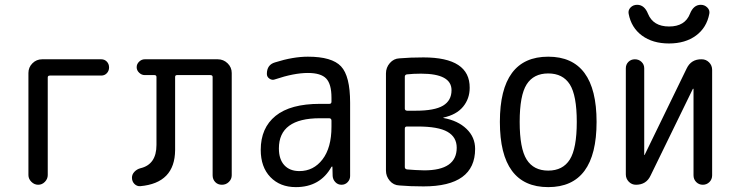

<svg xmlns="http://www.w3.org/2000/svg" viewBox="-20 -765 3040 795"><path d="M97.7 -40V-462.9Q97.7 -486.3 114.3 -502.9Q130.9 -519.5 154.3 -519.5H399.4Q413.1 -519.5 422.4 -509.8Q431.6 -500 431.6 -485.8Q431.6 -471.7 422.4 -461.9Q413.1 -452.1 399.4 -452.1H186.5Q177.7 -452.1 177.7 -444.3V-40Q177.7 -24.4 166 -12.2Q154.3 0 138.2 0Q122.1 0 109.9 -12.2Q97.7 -24.4 97.7 -40Z M560.5 5.9Q546.9 6.8 536.6 -3.4Q526.4 -13.7 526.4 -29.3Q526.4 -43 536.6 -53.7Q546.9 -64.5 561.5 -68.4Q627.9 -84 627.9 -165V-446.3Q627.9 -454.1 619.1 -454.1H579.1Q566.4 -454.1 556.2 -463.9Q545.9 -473.6 545.9 -486.8Q545.9 -500 556.2 -509.8Q566.4 -519.5 579.1 -519.5H881.8Q905.3 -519.5 922.4 -502.9Q939.5 -486.3 939.5 -462.9V-39.1Q939.5 -23.4 927.7 -11.7Q916 0 898.9 0Q881.8 0 871.1 -11.2Q860.4 -22.5 860.4 -39.1V-446.3Q860.4 -454.1 850.6 -454.1H712.9Q705.1 -454.1 705.1 -446.3V-143.6Q704.1 -6.8 560.5 5.9Z M1304.7 -275.4Q1134.8 -275.4 1134.8 -150.4Q1134.8 -105.5 1157.2 -81.1Q1179.7 -56.6 1219.7 -56.6Q1278.3 -56.6 1315.4 -105Q1352.5 -153.3 1352.5 -240.2V-265.6Q1352.5 -274.4 1343.8 -275.4ZM1205.1 9.8Q1139.6 9.8 1099.6 -31.7Q1059.6 -73.2 1059.6 -144.5Q1059.6 -235.4 1121.1 -285.2Q1182.6 -335 1304.7 -335H1343.8Q1352.5 -335 1352.5 -343.8V-360.4Q1352.5 -417 1330.6 -439.9Q1308.6 -462.9 1254.9 -462.9Q1197.3 -462.9 1119.1 -436.5Q1107.4 -431.6 1096.2 -439Q1085 -446.3 1085 -459Q1085 -497.1 1119.1 -506.8Q1193.4 -530.3 1254.9 -530.3Q1354.5 -530.3 1392.1 -490.2Q1429.7 -450.2 1429.7 -339.8V-36.1Q1429.7 -21.5 1419.4 -10.7Q1409.2 0 1394 0Q1378.9 0 1368.7 -10.7Q1358.4 -21.5 1357.4 -36.1L1356.4 -74.2Q1356.4 -75.2 1355.5 -75.2Q1353.5 -75.2 1352.5 -74.2Q1305.7 9.8 1205.1 9.8Z M1656.2 -232.4V-73.2Q1656.2 -65.4 1665 -63.5Q1698.2 -60.5 1736.3 -59.6Q1871.1 -59.6 1871.1 -153.3Q1871.1 -197.3 1833 -219.2Q1794.9 -241.2 1709 -241.2H1665Q1656.2 -241.2 1656.2 -232.4ZM1656.2 -447.3V-315.4Q1656.2 -307.6 1665 -306.6H1702.1Q1779.3 -306.6 1814.5 -327.6Q1849.6 -348.6 1849.6 -391.6Q1849.6 -460 1723.6 -460Q1691.4 -460 1664.1 -457Q1656.2 -455.1 1656.2 -447.3ZM1633.8 2.9Q1609.4 2 1593.8 -16.6Q1578.1 -35.2 1578.1 -58.6V-460.9Q1578.1 -485.4 1594.2 -503.9Q1610.4 -522.5 1633.8 -523.4Q1677.7 -527.3 1733.4 -527.3Q1925.8 -527.3 1924.8 -401.4Q1924.8 -356.4 1897.5 -323.2Q1870.1 -290 1816.4 -278.3L1815.4 -277.3L1816.4 -276.4Q1876 -265.6 1911.6 -231.4Q1947.3 -197.3 1947.3 -148.4Q1947.3 6.8 1733.4 6.8Q1677.7 6.8 1633.8 2.9Z M2339.4 -415.5Q2310.5 -460.9 2250 -460.9Q2189.5 -460.9 2160.6 -415.5Q2131.8 -370.1 2131.8 -260.3Q2131.8 -150.4 2160.6 -104.5Q2189.5 -58.6 2250 -58.6Q2310.5 -58.6 2339.4 -104.5Q2368.2 -150.4 2368.2 -260.3Q2368.2 -370.1 2339.4 -415.5ZM2450.2 -260.3Q2450.2 9.8 2250 9.8Q2049.8 9.8 2049.8 -260.3Q2049.8 -530.3 2250 -530.3Q2450.2 -530.3 2450.2 -260.3Z M2881.8 -745.1Q2897.5 -745.1 2908.7 -733.9Q2919.9 -722.7 2917 -708Q2906.2 -650.4 2861.8 -617.7Q2817.4 -585 2750 -585Q2682.6 -585 2638.2 -617.7Q2593.8 -650.4 2583 -708Q2580.1 -722.7 2590.8 -733.9Q2601.6 -745.1 2618.2 -745.1Q2648.4 -745.1 2663.1 -708Q2684.6 -655.3 2750.5 -655.3Q2816.4 -655.3 2836.9 -708Q2851.6 -745.1 2881.8 -745.1ZM2613.3 0Q2595.7 0 2583.5 -12.7Q2571.3 -25.4 2571.3 -43V-482.4Q2571.3 -498 2582 -508.8Q2592.8 -519.5 2608.9 -519.5Q2625 -519.5 2636.2 -508.8Q2647.5 -498 2647.5 -482.4V-124V-123Q2649.4 -123 2649.4 -124L2823.2 -481.4Q2841.8 -520.5 2885.7 -519.5Q2903.3 -519.5 2916 -506.8Q2928.7 -494.1 2928.7 -475.6V-39.1Q2928.7 -22.5 2917.5 -11.2Q2906.2 0 2890.1 0Q2874 0 2862.8 -11.2Q2851.6 -22.5 2851.6 -39.1V-396.5Q2851.6 -397.5 2850.6 -397.5Q2848.6 -397.5 2848.6 -396.5L2673.8 -38.1Q2656.2 0 2613.3 0Z"/></svg>

Font: Rounded Mgen+ 1m regular
Style: Regular
Weight: 400
Designer: [Source Han Sans]
Ryoko NISHIZUKA  (kana & ideographs); Paul D. Hunt (Latin, Greek & Cyrillic); Wenlong ZHANG  (bopomofo
Version: Version 1.059.20150602